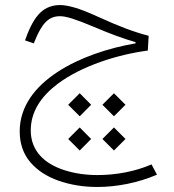

<svg xmlns="http://www.w3.org/2000/svg" viewBox="-20 -411 687 756"><path d="M293.9 46.9 338.9 1.5 293.9 -43.9 248.5 1.5ZM428.7 46.9 474.1 1.5 428.7 -43.9 383.3 1.5ZM293.9 181.6 338.9 136.2 293.9 90.8 248.5 136.2ZM428.7 181.6 474.1 136.2 428.7 90.8 383.3 136.2ZM216.8 -391.1C186 -391.1 159.7 -381.3 138.7 -361.3C117.7 -341.3 98.6 -307.6 81.5 -260.3L78.6 -252L113.3 -240.2L116.2 -248C145 -319.8 171.9 -347.2 216.3 -347.2C240.2 -347.2 276.9 -335.9 349.6 -305.2C417.5 -276.4 467.3 -258.3 513.7 -245.1V-240.2C303.2 -204.6 57.6 -91.3 57.6 106C57.6 154.8 71.8 195.3 99.6 228C127.4 260.3 165 284.7 211.4 300.8C257.8 316.9 308.1 325.2 363.3 325.2C440.9 325.2 523.4 308.6 598.1 276.9L576.7 236.3C512.7 264.2 437 278.3 364.3 278.3C317.4 278.3 273.9 272 234.4 259.3C154.3 233.9 101.1 182.6 101.1 102.5C101.1 28.8 141.6 -31.2 206.1 -80.1C301.3 -151.9 443.4 -196.3 562 -211.9L565.4 -270C535.6 -277.8 506.3 -287.1 476.6 -298.3C446.8 -309.6 411.1 -324.2 369.6 -343.3C328.1 -362.3 295.9 -375 273.4 -381.3C251 -387.7 231.9 -391.1 216.8 -391.1Z"/></svg>

Font: Estedad ExtraLight
Style: Regular
Weight: 200
Designer: Amin Abedi
Version: Version 7.3